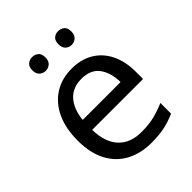

<svg xmlns="http://www.w3.org/2000/svg" viewBox="-207 -849 979 979"><g transform="rotate(-45 282.0 -360.0)"><path d="M292 -546Q361 -546 410.5 -516Q460 -486 486.5 -431.5Q513 -377 513 -304V-251H146Q148 -160 192.5 -112.5Q237 -65 317 -65Q368 -65 407.5 -74.5Q447 -84 489 -102V-25Q448 -7 408 1.5Q368 10 313 10Q237 10 178.5 -21Q120 -52 87.5 -113.5Q55 -175 55 -264Q55 -352 84.5 -415Q114 -478 167.5 -512Q221 -546 292 -546ZM291 -474Q228 -474 191.5 -433.5Q155 -393 148 -321H421Q420 -389 389 -431.5Q358 -474 291 -474ZM145 -681Q145 -707 159 -718.5Q173 -730 192 -730Q211 -730 225 -718.5Q239 -707 239 -681Q239 -656 225 -643.5Q211 -631 192 -631Q173 -631 159 -643.5Q145 -656 145 -681ZM333 -681Q333 -707 346.5 -718.5Q360 -730 379 -730Q398 -730 412 -718.5Q426 -707 426 -681Q426 -656 412 -643.5Q398 -631 379 -631Q360 -631 346.5 -643.5Q333 -656 333 -681Z"/></g></svg>

Font: Noto Sans Tangsa
Style: Regular
Weight: 400
Designer: David Williams
Foundry: Google LLC
Version: Version 1.504